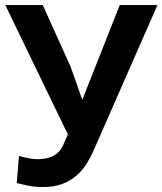

<svg xmlns="http://www.w3.org/2000/svg" viewBox="-20 -731 644 761"><path d="M259.8 -466.8 306.2 -335.4 454.6 -710.9H604L351.1 -134.8Q338.4 -106 321.5 -79.6Q304.7 -53.2 281 -33.2Q257.3 -13.2 225.6 -1.5Q193.8 10.3 150.9 10.3Q116.2 10.3 89.6 4.6Q63 -1 46.4 -5.4L55.2 -112.8Q61.5 -110.8 70.6 -108.6Q79.6 -106.4 89.4 -104.5Q99.1 -102.5 109.4 -101.3Q119.6 -100.1 128.9 -100.1Q152.3 -100.1 169.9 -105Q187.5 -109.9 200.2 -118.7Q212.9 -127.4 221.4 -139.9Q230 -152.3 235.4 -168L249 -198.2L1 -710.9H149.4Z"/></svg>

Font: Roboto Mono
Style: Bold
Weight: 700
Designer: Google
Version: Version 2.000985; 2015; ttfautohint (v1.3)